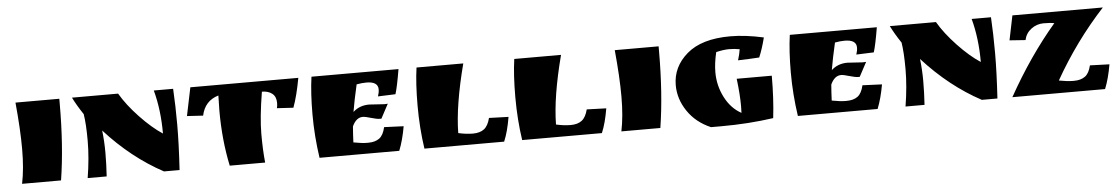

<svg xmlns="http://www.w3.org/2000/svg" viewBox="-33 -839 6851 1178"><g transform="rotate(-5 3393.0 -250.5)"><path d="M341 -500V-473Q341 -209 308 0H68Q87 -92 87 -212.5Q87 -333 71 -500Z M1042 -500Q1048 -395 1048 -278.5Q1048 -162 1038 0H942Q748 -104 586 -283Q594 -216 594 -145.5Q594 -75 589 0H472Q492 -123 492 -227.5Q492 -332 482 -393Q442 -453 419 -500H703Q745 -428 817.5 -351.5Q890 -275 956 -232Q956 -378 923 -500Z M1583 -435Q1557 -277 1557 -177Q1557 -77 1565 0H1347Q1313 -159 1313 -342Q1313 -373 1315 -435Q1230 -410 1211 -320L1112 -326L1148 -500H1813Q1793 -390 1767 -320L1666 -326Q1670 -342 1670 -358Q1670 -397 1646 -416Q1622 -435 1583 -435Z M2231 -299 2325 -293Q2339 -293 2346 -294L2299 -206H2290Q2271 -206 2236 -216.5Q2201 -227 2186 -227Q2145 -227 2121 -174Q2117 -125 2115 -76Q2167 -66 2197 -66H2206Q2249 -66 2274.5 -85Q2300 -104 2311 -153L2431 -148Q2416 -62 2391 0H1900Q1880 -135 1880 -268Q1880 -401 1894 -500H2430Q2412 -392 2398 -348Q2339 -345 2290 -344Q2298 -367 2298 -387Q2298 -435 2226 -435Q2199 -435 2166 -429Q2144 -334 2132 -262Q2172 -299 2231 -299Z M2957 -153 3077 -149Q3062 -59 3037 0H2546Q2527 -128 2527 -265Q2527 -402 2541 -500H2829Q2763 -247 2761 -77Q2808 -66 2851 -66Q2894 -66 2919.5 -85.5Q2945 -105 2957 -153Z M3559 -153 3679 -149Q3664 -59 3639 0H3148Q3129 -128 3129 -265Q3129 -402 3143 -500H3431Q3365 -247 3363 -77Q3410 -66 3453 -66Q3496 -66 3521.5 -85.5Q3547 -105 3559 -153Z M4032 -500V-473Q4032 -209 3999 0H3759Q3778 -92 3778 -212.5Q3778 -333 3762 -500Z M4503 -49 4504 -91Q4504 -162 4492 -260H4708Q4708 -118 4694 0Q4539 22 4373 22H4309Q4218 -17 4167 -92.5Q4116 -168 4116 -253Q4116 -366 4207.5 -444.5Q4299 -523 4475 -523Q4567 -523 4680 -498Q4663 -430 4641 -378Q4580 -374 4510 -372Q4521 -406 4526 -439Q4494 -445 4460.5 -445Q4427 -445 4381 -434Q4365 -366 4365 -311Q4365 -228 4402.5 -155.5Q4440 -83 4503 -49Z M5177 -299 5271 -293Q5285 -293 5292 -294L5245 -206H5236Q5217 -206 5182 -216.5Q5147 -227 5132 -227Q5091 -227 5067 -174Q5063 -125 5061 -76Q5113 -66 5143 -66H5152Q5195 -66 5220.5 -85Q5246 -104 5257 -153L5377 -148Q5362 -62 5337 0H4846Q4826 -135 4826 -268Q4826 -401 4840 -500H5376Q5358 -392 5344 -348Q5285 -345 5236 -344Q5244 -367 5244 -387Q5244 -435 5172 -435Q5145 -435 5112 -429Q5090 -334 5078 -262Q5118 -299 5177 -299Z M6079 -500Q6085 -395 6085 -278.5Q6085 -162 6075 0H5979Q5785 -104 5623 -283Q5631 -216 5631 -145.5Q5631 -75 5626 0H5509Q5529 -123 5529 -227.5Q5529 -332 5519 -393Q5479 -453 5456 -500H5740Q5782 -428 5854.5 -351.5Q5927 -275 5993 -232Q5993 -378 5960 -500Z M6544 -67H6553Q6595 -67 6621 -86Q6647 -105 6658 -153Q6732 -151 6778 -149Q6763 -62 6738 0H6167Q6302 -242 6463 -430Q6439 -435 6397 -435Q6355 -435 6321 -409.5Q6287 -384 6278 -342Q6201 -347 6180 -349L6211 -500H6768Q6591 -308 6460 -77Q6512 -67 6544 -67Z"/></g></svg>

Font: Ruslan Display
Style: Regular
Weight: 400
Version: Version 1.000